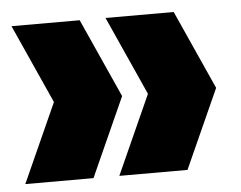

<svg xmlns="http://www.w3.org/2000/svg" viewBox="-40 -552 670 533"><g transform="rotate(-5 295.5 -285.0)"><path d="M10 -65 109 -285 10 -505H200L299 -285L200 -65ZM272 -65 371 -285 272 -505H462L561 -285L462 -65Z"/></g></svg>

Font: Encode Sans Condensed Condensed Black
Style: Regular
Weight: 900
Width: 3
Designer: Multiple Designers
Foundry: Impallari Type
Version: Version 3.000; ttfautohint (v1.8.3) -l 8 -r 50 -G 200 -x 14 